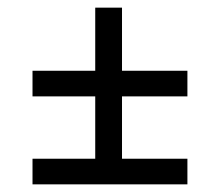

<svg xmlns="http://www.w3.org/2000/svg" viewBox="-20 -538 575 502"><path d="M229 -353V-518H299V-353H470V-286H299V-123H470V-56H65V-123H229V-286H65V-353Z"/></svg>

Font: BreeCF
Style: Light
Weight: 300
Designer: Veronika Burian, Jos Scaglione
Foundry: TypeTogether
Version: Version 0.0.2